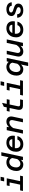

<svg xmlns="http://www.w3.org/2000/svg" viewBox="2762 -3564 980 6544"><g transform="rotate(-90 3252.0 -292.0)"><path d="M36 -97H231L306 -455H183L204 -552H447L350 -97H537L516 0H15ZM368 -762H499L473 -640H342Z M1164 -492 1218 -737H1336L1179 0H1066L1077 -70Q1008 12 919 12Q851 12 800.5 -18Q750 -48 723 -100Q696 -152 696 -217Q696 -315 732 -394Q768 -473 836 -518.5Q904 -564 995 -564Q1045 -564 1092 -545Q1139 -526 1164 -492ZM941 -87Q989 -87 1030 -115.5Q1071 -144 1102 -194L1138 -363Q1131 -393 1111.5 -416Q1092 -439 1064 -452Q1036 -465 1003 -465Q949 -465 907 -434Q865 -403 841.5 -349Q818 -295 818 -228Q818 -186 833 -154Q848 -122 876 -104.5Q904 -87 941 -87Z M1351 -228Q1351 -323 1388.5 -399.5Q1426 -476 1497 -520Q1568 -564 1664 -564Q1737 -564 1790.5 -537Q1844 -510 1872.5 -460Q1901 -410 1901 -342Q1901 -311 1895 -276H1475Q1473 -248 1473 -234Q1473 -190 1489.5 -156.5Q1506 -123 1537 -104.5Q1568 -86 1609 -86Q1673 -86 1713 -113.5Q1753 -141 1767 -189H1887Q1859 -93 1788.5 -40.5Q1718 12 1602 12Q1528 12 1471 -17.5Q1414 -47 1382.5 -101.5Q1351 -156 1351 -228ZM1780 -362Q1781 -410 1749.5 -439Q1718 -468 1659 -468Q1600 -468 1559.5 -439.5Q1519 -411 1498 -362Z M2432 -377Q2432 -417 2409.5 -440Q2387 -463 2347 -463Q2246 -463 2160 -332L2089 0H1970L2087 -552H2201L2188 -471Q2269 -564 2382 -564Q2433 -564 2472 -544Q2511 -524 2533 -487.5Q2555 -451 2555 -402Q2555 -378 2549 -351L2474 0H2355L2428 -344Q2432 -368 2432 -377Z M2779 -131Q2779 -158 2784 -179L2843 -455H2720L2741 -552H2864L2885 -652L3018 -712L2984 -552H3143L3123 -455H2963L2904 -179Q2900 -157 2900 -148Q2900 -123 2915.5 -110Q2931 -97 2967 -97H3138L3117 0H2919Q2852 0 2815.5 -35Q2779 -70 2779 -131Z M3290 -97H3485L3560 -455H3437L3458 -552H3701L3604 -97H3791L3770 0H3269ZM3622 -762H3753L3727 -640H3596Z M4415 -485 4434 -552H4548L4393 178H4273L4326 -69Q4293 -31 4252.5 -9.5Q4212 12 4166 12Q4098 12 4048.5 -16Q3999 -44 3973 -95Q3947 -146 3947 -215Q3947 -311 3982.5 -390.5Q4018 -470 4086.5 -517Q4155 -564 4248 -564Q4299 -564 4344 -543Q4389 -522 4415 -485ZM4186 -87Q4233 -87 4278 -116Q4323 -145 4352 -194L4388 -362Q4377 -410 4342.5 -437.5Q4308 -465 4257 -465Q4202 -465 4159 -432.5Q4116 -400 4092 -344.5Q4068 -289 4068 -223Q4068 -160 4098.5 -123.5Q4129 -87 4186 -87Z M4719 -175Q4719 -135 4741.5 -112Q4764 -89 4804 -89Q4905 -89 4991 -220L5062 -552H5181L5064 0H4950L4963 -81Q4882 12 4769 12Q4718 12 4679 -8Q4640 -28 4618 -64.5Q4596 -101 4596 -150Q4596 -174 4602 -201L4677 -552H4796L4723 -208Q4719 -184 4719 -175Z M5251 -228Q5251 -323 5288.5 -399.5Q5326 -476 5397 -520Q5468 -564 5564 -564Q5637 -564 5690.5 -537Q5744 -510 5772.5 -460Q5801 -410 5801 -342Q5801 -311 5795 -276H5375Q5373 -248 5373 -234Q5373 -190 5389.5 -156.5Q5406 -123 5437 -104.5Q5468 -86 5509 -86Q5573 -86 5613 -113.5Q5653 -141 5667 -189H5787Q5759 -93 5688.5 -40.5Q5618 12 5502 12Q5428 12 5371 -17.5Q5314 -47 5282.5 -101.5Q5251 -156 5251 -228ZM5680 -362Q5681 -410 5649.5 -439Q5618 -468 5559 -468Q5500 -468 5459.5 -439.5Q5419 -411 5398 -362Z M5920 -197H6038Q6040 -142 6074.5 -109.5Q6109 -77 6170 -77Q6222 -77 6251 -97Q6280 -117 6280 -149Q6280 -172 6264 -187Q6248 -202 6223.5 -212Q6199 -222 6156 -235Q6098 -253 6063 -268.5Q6028 -284 6002.5 -314Q5977 -344 5977 -390Q5977 -443 6006 -482.5Q6035 -522 6087.5 -543Q6140 -564 6210 -564Q6277 -564 6329.5 -543Q6382 -522 6413 -481Q6444 -440 6446 -382H6328Q6324 -428 6290.5 -451.5Q6257 -475 6206 -475Q6173 -475 6149 -465.5Q6125 -456 6112 -439.5Q6099 -423 6099 -402Q6099 -380 6114.5 -365.5Q6130 -351 6154 -341.5Q6178 -332 6219 -320Q6276 -303 6313 -286.5Q6350 -270 6376 -239Q6402 -208 6402 -158Q6402 -106 6374 -67.5Q6346 -29 6293 -8.5Q6240 12 6166 12Q6096 12 6040 -13.5Q5984 -39 5952 -86.5Q5920 -134 5920 -197Z"/></g></svg>

Font: Azeret Mono Medium
Style: Italic
Weight: 500
Italic angle: -12°
Designer: Martin Vácha
Foundry: Displaay
Version: Version 1.000; Glyphs 3.0.3, build 3074